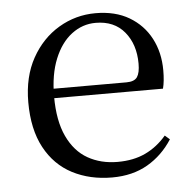

<svg xmlns="http://www.w3.org/2000/svg" viewBox="-44 -575 636 634"><g transform="rotate(-5 273.5 -258.5)"><path d="M303.3 14.6Q229.5 14.6 171.6 -15.4Q113.7 -45.5 81.1 -106.2Q48.4 -167 48.4 -256.8Q48.4 -341.1 82.5 -402.5Q116.6 -463.8 172.8 -497.2Q229 -530.6 294.9 -530.6Q360.2 -530.6 406.4 -503.3Q452.6 -475.9 477.1 -429.2Q501.7 -382.4 501.7 -323.2Q501.7 -286.8 495.4 -262.9H86.6V-294.2H377.3Q403.6 -294.2 413 -308.2Q422.3 -322.1 422.3 -352.3Q422.3 -416.2 388.2 -457.5Q354.2 -498.8 292.6 -498.8Q248.8 -498.8 213 -471.6Q177.1 -444.5 156 -392.8Q134.9 -341.2 134.9 -268.7Q134.9 -188 159.4 -135.9Q183.9 -83.8 226.9 -59.4Q270 -35 325.5 -35Q378.5 -35 417.8 -53.7Q457.2 -72.3 487.7 -108.1L503.6 -94.3Q471 -43.5 421 -14.4Q371 14.6 303.3 14.6Z"/></g></svg>

Font: Early Summer Mincho VF
Style: Regular
Weight: 250
Designer: GuiWonder
Version: Version 1.002